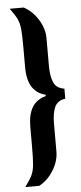

<svg xmlns="http://www.w3.org/2000/svg" viewBox="-60 -775 403 958"><g transform="rotate(-5 141.5 -296.5)"><path d="M78 -47V-148Q78 -271 168 -293V-300Q78 -322 78 -445V-546Q78 -608 75 -637.5Q72 -667 62 -688Q52 -709 27 -743H97Q141 -719 169 -673.5Q197 -628 197 -581V-441Q197 -390 210.5 -359Q224 -328 264 -322V-272Q224 -266 210.5 -235Q197 -204 197 -152V-13Q197 34 169 80Q141 126 97 150H27Q52 116 62 95Q72 74 75 44.5Q78 15 78 -47Z"/></g></svg>

Font: Saira Ultra Condensed ExtraBold
Style: Regular
Weight: 800
Width: 1
Designer: Hector Gatti with collaboration of the Omnibus-Type team
Foundry: Omnibus-Type
Version: Version 1.001; ttfautohint (v1.8)